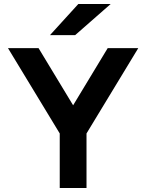

<svg xmlns="http://www.w3.org/2000/svg" viewBox="-20 -941 732 961"><path d="M372 -921H534L356 -765H230ZM279 -273 20 -700H173L346 -414L519 -700H672L413 -273V0H279Z"/></svg>

Font: OVRPSS Recut ExtraBold
Style: Regular
Weight: 800
Designer: Giant Group
Foundry: Giant Group
Version: Version 1.001;hotconv 1.0.109;makeotfexe 2.5.65596